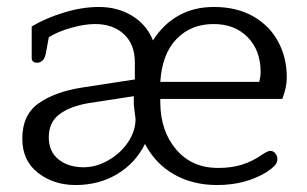

<svg xmlns="http://www.w3.org/2000/svg" viewBox="-20 -519 881 551"><path d="M44 -121Q44 -190 91.5 -223Q139 -256 217 -268L367 -291V-340Q367 -392 335.5 -421Q304 -450 253 -450Q222 -450 183.5 -439Q145 -428 120 -412L112 -368Q107 -339 86 -339Q79 -339 75 -342.5Q71 -346 71 -352V-443Q111 -467 163.5 -483Q216 -499 264 -499Q318 -499 359.5 -473.5Q401 -448 419 -403Q448 -449 492 -474Q536 -499 594 -499Q659 -499 706 -472.5Q753 -446 778 -400Q803 -354 803 -297Q803 -267 790 -235H440V-223Q441 -142 486 -89.5Q531 -37 606 -37Q644 -37 674.5 -46.5Q705 -56 735 -77Q737 -78 743.5 -82Q750 -86 756 -86Q764 -86 770 -79Q776 -72 776 -62Q776 -52 768 -43.5Q760 -35 745 -25Q684 12 603 12Q533 12 479.5 -18.5Q426 -49 396 -106Q369 -51 316.5 -19.5Q264 12 197 12Q134 12 89 -23Q44 -58 44 -121ZM724 -284Q728 -300 728 -312Q728 -374 691 -412Q654 -450 593 -450Q528 -450 486.5 -407Q445 -364 440 -284ZM369 -178Q368 -188 366.5 -197.5Q365 -207 364 -219V-243L234 -223Q181 -214 150.5 -191Q120 -168 120 -125Q120 -84 148 -61.5Q176 -39 220 -39Q256 -39 291 -59Q326 -79 347.5 -111Q369 -143 369 -178Z"/></svg>

Font: Maitree
Style: Regular
Weight: 400
Designer: CadsonDemak Team
Foundry: CadsonDemak
Version: Version 1.000